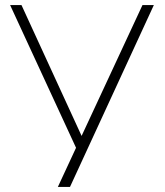

<svg xmlns="http://www.w3.org/2000/svg" viewBox="-20 -740 654 760"><path d="M257 0H209L281 -155L20 -720H65L303 -202L544 -720H589Z"/></svg>

Font: Manrope Variable Light
Style: Regular
Weight: 200
Designer: Mikhail Sharanda
Foundry: Mikhail Sharanda
Version: Version 4.505